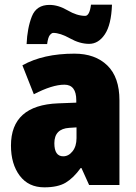

<svg xmlns="http://www.w3.org/2000/svg" viewBox="-20 -793 581 823"><path d="M308 -247V-201Q308 -166 291 -144.5Q274 -123 251 -123Q213 -123 213 -179Q213 -241 277 -245ZM299 -563Q165 -563 76 -513L125 -389Q204 -430 256 -430Q307 -430 307 -363V-353L229 -350Q27 -342 27 -169Q27 -90 64.5 -40Q102 10 170 10Q228 10 261.5 -10Q295 -30 326 -73H329L362 0H492V-363Q492 -462 440 -512.5Q388 -563 299 -563ZM460 -773H370Q364 -725 345 -725Q310 -725 270 -748.5Q230 -772 192 -772Q136 -772 116.5 -722.5Q97 -673 94 -604H182Q186 -634 194 -643Q202 -652 208 -652Q238 -652 280 -628.5Q322 -605 362 -605Q402 -605 429.5 -646Q457 -687 460 -773Z"/></svg>

Font: Noto Sans Display SemiCondensed Black
Style: Regular
Weight: 900
Width: 4
Designer: Monotype Design Team
Foundry: Monotype Imaging Inc.
Version: Version 1.900